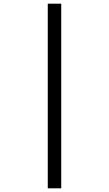

<svg xmlns="http://www.w3.org/2000/svg" viewBox="-20 -780 591 1041"><path d="M239 -760H312V241H239Z"/></svg>

Font: Noto Sans Tifinagh SIL
Style: Regular
Weight: 400
Designer: JamraPatel
Foundry: JamraPatel LLC
Version: Version 2.006; ttfautohint (v1.8.4.7-5d5b)